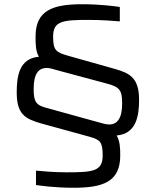

<svg xmlns="http://www.w3.org/2000/svg" viewBox="-20 -716 736 907"><path d="M327 171C465 171 548 144 548 19C548 -15 547 -49 531 -76C624 -84 637 -168 637 -245C637 -346 595 -370 524 -390L304 -452C242 -469 231 -480 231 -544C231 -618 278 -622 403 -622C460 -622 524 -617 546 -615V-683C528 -686 456 -696 369 -696C232 -696 148 -669 148 -544C148 -509 148 -474 164 -448C71 -440 59 -357 59 -279C59 -178 97 -155 174 -133L403 -70C454 -56 465 -44 465 19C465 94 418 98 293 98C232 98 171 92 150 90V158C168 161 240 171 327 171ZM495 -128C481 -128 461 -134 436 -141L201 -206C150 -219 139 -235 139 -296C139 -365 160 -395 201 -395C215 -395 234 -389 262 -381L489 -320C546 -304 557 -289 557 -227C557 -158 535 -128 495 -128Z"/></svg>

Font: Saira UNSAM
Style: Regular
Weight: 400
Designer: Hector Gatti with collaboration of the Omnibus-Type team
Foundry: Omnibus-Type
Version: Version 0.072;PS 000.072;hotconv 1.0.88;makeotf.lib2.5.64775